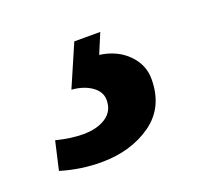

<svg xmlns="http://www.w3.org/2000/svg" viewBox="-59 -79 421 389"><g transform="rotate(-20 151.5 115.5)"><path d="M14 227 28 166Q60 174 86 174Q116 174 135 161.5Q154 149 154 125Q154 107 137 95Q120 83 94 81L133 -9H189L171 34Q208 39 231 62Q254 85 254 116Q254 177 209.5 208.5Q165 240 101 240Q57 240 14 227Z"/></g></svg>

Font: Noto Serif NarrowExtraBold
Style: Italic
Weight: 800
Width: 4
Italic angle: -12°
Designer: Monotype Design Team
Foundry: Monotype Imaging Inc.
Version: Version 1.001